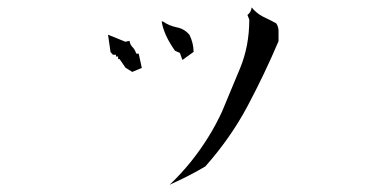

<svg xmlns="http://www.w3.org/2000/svg" viewBox="-20 -668 1040 519"><path d="M660.2 -647.9Q659.2 -635.7 648.9 -627.4L653.8 -615.2V-614.3Q653.8 -543.9 629.2 -484.1Q604.5 -424.3 580.1 -366.2Q547.9 -296.4 498 -233.4Q470.7 -199.2 438.5 -168.5Q446.8 -172.4 455.1 -176.3Q496.6 -195.3 535.2 -218.3Q604 -295.9 649.9 -382.6Q695.8 -469.2 732.9 -556.6V-584.5Q732.9 -595.7 726.6 -605Q710.4 -613.8 690.9 -623Q674.3 -631.3 660.2 -647.9ZM285.2 -520H293.5V-515.1H299.3V-508.3H300.8H303.2L319.3 -484.9L337.4 -473.6L363.3 -484.4L355 -522.9H348.6L347.2 -525.9Q344.7 -533.7 338.4 -540.5Q331.5 -547.4 330.1 -557.6L318.8 -555.2L272 -574.2L278.8 -527.3ZM453.1 -530.8 466.3 -524.9 473.1 -505.9 503.4 -527.8Q502.9 -552.2 492.2 -573.7Q479 -589.8 458.3 -594Q437.5 -598.1 420.4 -609.9H417Q422.9 -573.2 453.1 -530.8Z"/></svg>

Font: Bakudai
Style: Light
Weight: 300
Version: Version 1.48